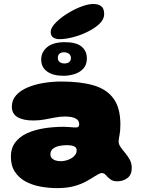

<svg xmlns="http://www.w3.org/2000/svg" viewBox="-20 -900 734 988"><path d="M274.5 68Q231 68 188.5 60.2Q146 52.5 111.8 34Q77.5 15.5 56.8 -15.8Q36 -47 36 -93.5Q36 -137.5 58.5 -167.2Q81 -197 119.5 -214.5Q158 -232 206.8 -239.8Q255.5 -247.5 308 -247.5Q320 -247.5 331.8 -246.5Q343.5 -245.5 353.5 -244.8Q363.5 -244 369 -244Q379.5 -244 383.5 -248Q387.5 -252 387.5 -260.5Q387.5 -266.5 386 -271.2Q384.5 -276 381.5 -280.2Q378.5 -284.5 374 -287Q365 -294 349.5 -297.2Q334 -300.5 315.5 -300.5Q291 -300.5 264.2 -295.5Q237.5 -290.5 209.5 -285.2Q181.5 -280 152 -280Q99.5 -280 70.2 -297.2Q41 -314.5 41 -351Q41 -385 62.8 -409.5Q84.5 -434 121.5 -449.8Q158.5 -465.5 203.8 -473Q249 -480.5 295.5 -480.5Q393 -480.5 460.8 -461Q528.5 -441.5 564 -393.2Q599.5 -345 599.5 -258.5Q599.5 -241 598.2 -228Q597 -215 595 -205Q593 -195 591.8 -187.2Q590.5 -179.5 590.5 -172Q590.5 -157.5 600.5 -143.2Q610.5 -129 624 -113Q637.5 -97 647.8 -78.2Q658 -59.5 658 -36Q658 -0.5 635.8 16.2Q613.5 33 583 33Q561 33 547.5 22.5Q534 12 524.8 1.2Q515.5 -9.5 504.5 -9.5Q497 -9.5 486.8 -4Q476.5 1.5 463 10Q447 20.5 422 34.2Q397 48 360.8 58Q324.5 68 274.5 68ZM292 -70.5Q307 -70.5 321.2 -74.5Q335.5 -78.5 347.8 -85.8Q360 -93 367.2 -103.2Q374.5 -113.5 374.5 -126Q374.5 -137 368 -142.8Q361.5 -148.5 349.5 -150.8Q337.5 -153 322.5 -153Q303 -153 283.8 -148.8Q264.5 -144.5 252 -134.2Q239.5 -124 239.5 -106Q239.5 -93 247 -85.5Q254.5 -78 266.2 -74.2Q278 -70.5 292 -70.5ZM307 -510Q253 -510 222.5 -532Q192 -554 192 -593.5Q192 -632 222.8 -657.5Q253.5 -683 314 -683Q372 -683 399.5 -660.5Q427 -638 427 -599.5Q427 -566 408.2 -546.2Q389.5 -526.5 361.8 -518.2Q334 -510 307 -510ZM311.5 -573.5Q329 -573.5 337 -581.5Q345 -589.5 345 -601.5Q345 -615 335.2 -623Q325.5 -631 308.5 -631Q295 -631 286.2 -623.8Q277.5 -616.5 277.5 -602Q277.5 -588 287.2 -580.8Q297 -573.5 311.5 -573.5ZM286 -698.5Q267 -698.5 254 -707Q241 -715.5 241 -735Q241 -759 270.8 -787.5Q300.5 -816 342 -839.5Q372.5 -857 404.2 -868.2Q436 -879.5 460 -879.5Q487 -879.5 501.5 -867.5Q516 -855.5 516 -828Q516 -800 490.5 -776.2Q465 -752.5 426.5 -734.5Q392.5 -718 354.5 -708.2Q316.5 -698.5 286 -698.5Z"/></svg>

Font: Gluten Thin ExtraBold
Style: Regular
Weight: 800
Version: Version 1.300